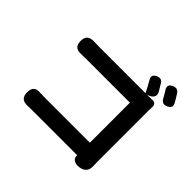

<svg xmlns="http://www.w3.org/2000/svg" viewBox="-201 -1088 1377 1377"><g transform="rotate(45 487.0 -399.5)"><path d="M747 47Q722 47 706.5 34Q691 21 692 -2Q692 -3 692 -4H244Q236 -4 220 -4Q201 -3 192 -3Q119 1 119 -68Q119 -105 135.5 -120.5Q152 -136 189 -133Q206 -132 240 -132H693V-538H252Q216 -538 197 -537Q162 -536 146 -551.5Q130 -567 130 -602Q130 -671 204 -666Q221 -665 252 -665H488H724Q704 -708 678 -751Q653 -790 698 -810Q733 -824 751 -795Q760 -781 778 -750Q783 -742 785 -738Q796 -718 788.5 -700Q781 -682 758 -672L741 -665H746Q780 -665 796 -666Q811 -667 820.5 -657Q830 -647 829 -631Q829 -621 828 -602Q828 -584 828 -576V-69Q828 -43 829 -28Q831 8 808 28Q786 47 747 47ZM842 -727Q839 -732 833 -742.5Q827 -753 824 -758Q822 -762 817.5 -769.5Q813 -777 810 -781Q783 -822 829 -841Q864 -856 884 -826Q901 -801 922 -763Q942 -726 900 -708Q861 -691 842 -727Z"/></g></svg>

Font: GenSenRounded JP B
Style: Regular
Weight: 700
Version: Version 1.501;PS 1;hotconv 16.6.51;makeotf.lib2.5.65220